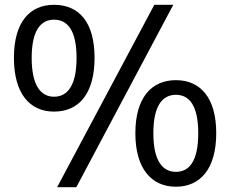

<svg xmlns="http://www.w3.org/2000/svg" viewBox="-20 -768 961 800"><path d="M205 -303C309 -303 374 -378 374 -527C374 -676 309 -748 205 -748C104 -748 38 -676 38 -527C38 -378 104 -303 205 -303ZM218 12H298L702 -748H623ZM205 -365C150 -365 112 -412 112 -527C112 -640 149 -686 205 -686C261 -686 299 -642 299 -527C299 -411 261 -365 205 -365ZM713 10C814 10 881 -64 881 -213C881 -362 814 -434 713 -434C612 -434 544 -362 544 -213C544 -64 612 10 713 10ZM713 -52C657 -52 619 -98 619 -213C619 -328 657 -373 713 -373C769 -373 806 -328 806 -213C806 -97 769 -52 713 -52Z"/></svg>

Font: Spoqa Han Sans Neo Regular
Style: Regular
Weight: 400
Designer: [Spoqa Han Sans Neo] Dong-huui Kim  Younghwa Kang  Yujin Lee  [Noto Sans] Ryoko NISHIZUKA  (kana & ideographs); Paul D. 
Foundry: Spoqa (http://www.spoqa-han-sans.com)
Version: Version 1.000